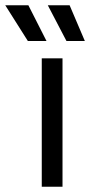

<svg xmlns="http://www.w3.org/2000/svg" viewBox="-76 -711 343 731"><path d="M83 0H162V-489H83ZM-56 -691 30 -555H101L32 -691ZM106 -691 177 -555H247L189 -691Z"/></svg>

Font: Meta Space
Style: Regular
Weight: 400
Designer: Meta Pool / Florian Karsten
Foundry: Meta Pool / Florian Karsten
Version: Version 2.000;Glyphs 3.1.1 (3137)